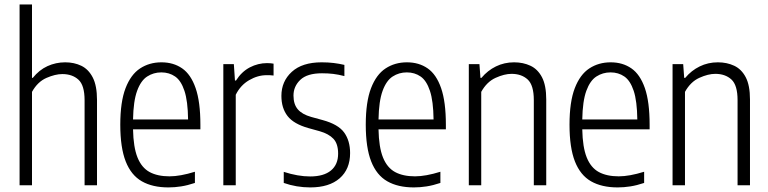

<svg xmlns="http://www.w3.org/2000/svg" viewBox="-20 -828 3434 858"><path d="M67.5 0V-808H123V-480H126.5Q155 -515.5 192.2 -532.5Q229.5 -549.5 271.5 -549.5Q311.5 -549.5 343.5 -534Q375.5 -518.5 394.5 -481.8Q413.5 -445 413.5 -381V0H358V-380Q358 -447 330.5 -472Q303 -497 258.5 -497Q227 -497 187.5 -479.8Q148 -462.5 123 -417.5V0Z M732.5 9.5Q661.5 9.5 613.8 -17.8Q566 -45 541.8 -106.5Q517.5 -168 517.5 -271Q517.5 -372.5 541 -433.8Q564.5 -495 606 -522.2Q647.5 -549.5 701.5 -549.5Q755 -549.5 794 -522.5Q833 -495.5 854.2 -434.2Q875.5 -373 875.5 -270.5V-250H574.5Q576 -170 594.5 -124.2Q613 -78.5 648.5 -59.2Q684 -40 737.5 -40Q785 -40 851 -60.5V-10.5Q818 0.5 789.2 5Q760.5 9.5 732.5 9.5ZM701 -504.5Q666 -504.5 637.8 -486.2Q609.5 -468 592.8 -422.2Q576 -376.5 574.5 -294H820.5Q819.5 -376.5 804.2 -422.2Q789 -468 762.5 -486.2Q736 -504.5 701 -504.5Z M978 0V-541.5H1025L1030 -468H1034.5Q1059.5 -507.5 1096.2 -526.8Q1133 -546 1174 -546Q1183 -546 1190.2 -545.2Q1197.5 -544.5 1202.5 -543.5V-490.5Q1194.5 -491.5 1187.5 -491.8Q1180.5 -492 1171 -492Q1131.5 -492 1093 -469.5Q1054.5 -447 1033.5 -404.5V0Z M1366.5 9.5Q1305 9.5 1248 -10.5V-60Q1311.5 -39.5 1366 -39.5Q1426.5 -39.5 1458.8 -66Q1491 -92.5 1491 -141.5Q1491 -185.5 1470 -207.8Q1449 -230 1409 -241.5L1358.5 -255.5Q1292.5 -274 1265 -309.5Q1237.5 -345 1237.5 -399.5Q1237.5 -464.5 1284 -507Q1330.5 -549.5 1417.5 -549.5Q1446.5 -549.5 1471 -546.5Q1495.5 -543.5 1519 -538V-488Q1492 -495 1468.8 -497.8Q1445.5 -500.5 1419 -500.5Q1352.5 -500.5 1322 -471.2Q1291.5 -442 1291.5 -401Q1291.5 -362 1310.8 -339.5Q1330 -317 1370.5 -305.5L1421.5 -291.5Q1491.5 -272.5 1518 -235.8Q1544.5 -199 1544.5 -144Q1544.5 -72 1497.8 -31.2Q1451 9.5 1366.5 9.5Z M1829.5 9.5Q1758.5 9.5 1710.8 -17.8Q1663 -45 1638.8 -106.5Q1614.5 -168 1614.5 -271Q1614.5 -372.5 1638 -433.8Q1661.5 -495 1703 -522.2Q1744.5 -549.5 1798.5 -549.5Q1852 -549.5 1891 -522.5Q1930 -495.5 1951.2 -434.2Q1972.5 -373 1972.5 -270.5V-250H1671.5Q1673 -170 1691.5 -124.2Q1710 -78.5 1745.5 -59.2Q1781 -40 1834.5 -40Q1882 -40 1948 -60.5V-10.5Q1915 0.5 1886.2 5Q1857.5 9.5 1829.5 9.5ZM1798 -504.5Q1763 -504.5 1734.8 -486.2Q1706.5 -468 1689.8 -422.2Q1673 -376.5 1671.5 -294H1917.5Q1916.5 -376.5 1901.2 -422.2Q1886 -468 1859.5 -486.2Q1833 -504.5 1798 -504.5Z M2075 0V-541.5H2122.5L2127 -480H2131.5Q2159 -513 2196.2 -531.2Q2233.5 -549.5 2277.5 -549.5Q2318 -549.5 2350.5 -534.2Q2383 -519 2402 -482.8Q2421 -446.5 2421 -383.5V0H2365.5V-380.5Q2365.5 -447.5 2338 -472.8Q2310.5 -498 2266 -498Q2234 -498 2194.8 -480.2Q2155.5 -462.5 2130.5 -417.5V0Z M2740 9.5Q2669 9.5 2621.2 -17.8Q2573.5 -45 2549.2 -106.5Q2525 -168 2525 -271Q2525 -372.5 2548.5 -433.8Q2572 -495 2613.5 -522.2Q2655 -549.5 2709 -549.5Q2762.5 -549.5 2801.5 -522.5Q2840.5 -495.5 2861.8 -434.2Q2883 -373 2883 -270.5V-250H2582Q2583.5 -170 2602 -124.2Q2620.5 -78.5 2656 -59.2Q2691.5 -40 2745 -40Q2792.5 -40 2858.5 -60.5V-10.5Q2825.5 0.5 2796.8 5Q2768 9.5 2740 9.5ZM2708.5 -504.5Q2673.5 -504.5 2645.2 -486.2Q2617 -468 2600.2 -422.2Q2583.5 -376.5 2582 -294H2828Q2827 -376.5 2811.8 -422.2Q2796.5 -468 2770 -486.2Q2743.5 -504.5 2708.5 -504.5Z M2985.5 0V-541.5H3033L3037.5 -480H3042Q3069.5 -513 3106.8 -531.2Q3144 -549.5 3188 -549.5Q3228.5 -549.5 3261 -534.2Q3293.5 -519 3312.5 -482.8Q3331.5 -446.5 3331.5 -383.5V0H3276V-380.5Q3276 -447.5 3248.5 -472.8Q3221 -498 3176.5 -498Q3144.5 -498 3105.2 -480.2Q3066 -462.5 3041 -417.5V0Z"/></svg>

Font: Encode Sans Condensed Light
Style: Regular
Weight: 300
Width: 3
Designer: Multiple Designers
Foundry: Impallari Type
Version: Version 3.000; ttfautohint (v1.8.3) -l 8 -r 50 -G 200 -x 14 